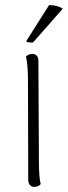

<svg xmlns="http://www.w3.org/2000/svg" viewBox="-20 -726 268 755"><path d="M227 -692C213 -701 194 -706 173 -706L83 -564C85 -559 102 -558 110 -559ZM133 -94 131 -487C131 -504 122 -514 107 -514C94 -514 87 -508 82 -504C87 -484 90 -451 90 -412L91 -19C91 -1 101 9 115 9C128 9 135 3 140 -2C135 -21 133 -54 133 -94Z"/></svg>

Font: Arima Koshi ExtraLight
Style: Regular
Weight: 275
Designer: Joana Correia and Natanael Gama
Foundry: NDISCOVER
Version: Version 1.019;PS 001.019;hotconv 1.0.88;makeotf.lib2.5.64775